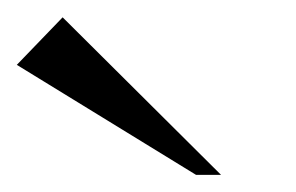

<svg xmlns="http://www.w3.org/2000/svg" viewBox="-49 -701 347 225"><path d="M180.7 -496.1 -29.3 -625 24.4 -680.7 210 -496.1Z"/></svg>

Font: Happy Times at the IKOB Italic
Style: Regular
Weight: 400
Designer: Lucas Le Bihan
Foundry: Lucas Le Bihan
Version: Version 1.000;PS 1.0;hotconv 1.0.88;makeotf.lib2.5.647800